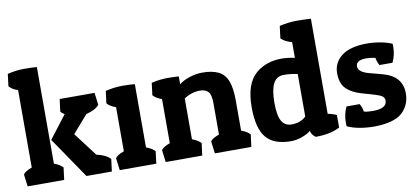

<svg xmlns="http://www.w3.org/2000/svg" viewBox="-68 -954 2595 1193"><g transform="rotate(-10 1229.5 -357.5)"><path d="M13.7 -632.8 23.4 -710Q80.1 -723.1 127.9 -723.1Q175.8 -723.1 208.5 -720.2V-110.8Q247.6 -96.2 263.7 -77.1L253.9 0H23.4L13.7 -77.1Q27.3 -96.2 68.8 -110.8V-599.1Q33.2 -610.8 13.7 -632.8ZM564.5 -77.1 554.7 0H394.5L217.8 -258.8L327.6 -401.9Q309.6 -412.6 303.7 -422.9L313.5 -500H533.7L543.5 -422.9Q521.5 -395 460.4 -378.9L364.7 -269L477.5 -120.1Q539.1 -106.4 564.5 -77.1Z M594.7 -422.9 604.5 -500Q661.1 -513.2 709 -513.2Q732.9 -513.2 752.9 -512.5Q772.9 -511.7 789.6 -509.8V-110.8Q828.6 -96.2 844.7 -77.1L835 0H604.5L594.7 -77.1Q608.4 -96.2 649.9 -110.8V-389.2Q614.3 -400.9 594.7 -422.9Z M884.8 -422.9 894.5 -500Q948.2 -512.2 993.7 -512.2Q1015.6 -512.2 1033.9 -511.5Q1052.2 -510.7 1066.9 -509.8V-460Q1091.8 -481 1133.3 -494.4Q1174.8 -507.8 1212.9 -507.8Q1278.3 -507.8 1316.9 -488Q1355.5 -468.3 1372.6 -423.3Q1389.6 -378.4 1389.6 -303.2V-110.8Q1428.7 -96.2 1444.8 -77.1L1434.6 0H1204.6L1194.8 -77.1Q1208.5 -96.2 1250 -110.8V-309.1Q1250 -363.3 1232.4 -381.3Q1218.8 -396 1192.9 -399.2Q1167 -402.3 1136.7 -394.5Q1106.4 -386.7 1079.6 -368.2V-110.8Q1118.7 -96.2 1134.8 -77.1L1125 0H894.5L884.8 -77.1Q898.4 -96.2 939.9 -110.8V-389.2Q904.3 -400.9 884.8 -422.9Z M1729.5 -632.8 1739.3 -710Q1796.4 -723.1 1848.6 -723.1Q1900.4 -723.1 1937.5 -720.2V-120.1Q1968.3 -114.7 1992.7 -103V-23.9Q1932.1 7.8 1840.3 7.8Q1830.6 2.9 1821 -10Q1811.5 -22.9 1810.5 -35.2Q1788.6 -17.1 1753.4 -4.6Q1718.3 7.8 1684.6 7.8Q1576.7 7.8 1528.1 -50.5Q1479.5 -108.9 1479.5 -242.2Q1479.5 -393.1 1553.7 -454.1Q1619.1 -507.8 1713.4 -507.8Q1754.4 -507.8 1797.4 -498V-597.2Q1752 -609.4 1729.5 -632.8ZM1705.6 -94.2Q1763.2 -94.2 1797.4 -127.9V-396Q1755.4 -405.8 1710.4 -405.8Q1664.6 -405.8 1644 -365.7Q1623.5 -325.7 1623.5 -244.6Q1623.5 -164.1 1643.6 -129.2Q1663.6 -94.2 1705.6 -94.2Z M2233.9 -418Q2168 -418 2168 -378.9Q2168 -341.8 2237.3 -324.2L2315.9 -303.2Q2438 -271 2438 -162.1Q2438 -87.4 2385.7 -39.6Q2359.4 -16.1 2314.9 -4.6Q2270.5 6.8 2219.5 7.8Q2168.5 8.8 2120.6 0.5Q2072.8 -7.8 2040 -23.9Q2039.6 -29.3 2039.3 -34.9Q2039.1 -40.5 2039.1 -45.9Q2039.1 -101.1 2061 -145H2144Q2157.7 -120.1 2161.1 -95.2Q2180.2 -88.9 2218.3 -88.9Q2306.2 -88.9 2306.2 -139.2Q2306.2 -154.8 2294.4 -165.5Q2281.7 -175.8 2247.1 -186L2168 -209Q2106.9 -226.1 2073 -259.5Q2039.1 -293 2039.1 -358.4Q2039.1 -424.3 2092.3 -465.8Q2118.7 -486.8 2158.4 -497.1Q2198.2 -507.3 2243.7 -508.1Q2289.1 -508.8 2332.5 -501.2Q2376 -493.7 2410.2 -479Q2410.6 -474.1 2410.9 -469.2Q2411.1 -464.4 2411.1 -459Q2411.1 -407.7 2389.2 -362.8H2307.1Q2293.5 -386.7 2290 -411.1Q2261.2 -418 2233.9 -418Z"/></g></svg>

Font: Odor Mean Chey
Style: Regular
Weight: 400
Designer: Danh Hong
Version: Version 8.002; ttfautohint (v1.8.3)